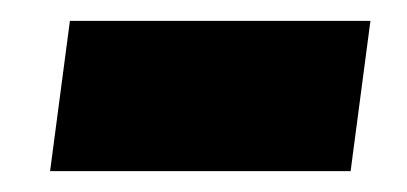

<svg xmlns="http://www.w3.org/2000/svg" viewBox="-20 -405 390 184"><path d="M28 -241 47 -385H335L316 -241Z"/></svg>

Font: Fira Sans Extra Condensed Black
Style: Italic
Weight: 900
Width: 3
Italic angle: -8°
Designer: Carrois Corporate & Edenspiekermann AG
Foundry: Carrois Corporate GbR & Edenspiekermann AG
Version: Version 4.203